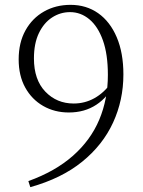

<svg xmlns="http://www.w3.org/2000/svg" viewBox="-20 -757 588 792"><path d="M105 15 97 -10Q208 -50 281 -114.5Q354 -179 389.5 -263.5Q425 -348 425 -448Q425 -533 404.5 -590.5Q384 -648 348.5 -677.5Q313 -707 269 -707Q229 -707 195 -685Q161 -663 140.5 -620.5Q120 -578 120 -516Q120 -428 167 -379Q214 -330 284 -330Q330 -330 369.5 -352Q409 -374 440 -417L459 -413H452Q426 -357 377.5 -325Q329 -293 264 -293Q205 -293 158 -320Q111 -347 84 -396Q57 -445 57 -512Q57 -581 85 -631.5Q113 -682 161.5 -709.5Q210 -737 271 -737Q336 -737 385 -702.5Q434 -668 461.5 -603.5Q489 -539 489 -450Q489 -344 446.5 -251.5Q404 -159 319 -90Q234 -21 105 15Z"/></svg>

Font: Noto Serif SC ExtraLight
Style: Regular
Weight: 200
Designer: Ryoko NISHIZUKA 西塚涼子 (kana & ideographs); Frank Grießhammer (Latin, Greek & Cyrillic); Wenlong ZHANG 张文龙 (bopomofo); San
Foundry: Adobe
Version: Version 2.002-H1;hotconv 1.1.0;makeotfexe 2.6.0